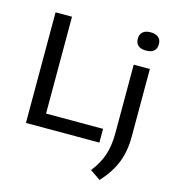

<svg xmlns="http://www.w3.org/2000/svg" viewBox="-141 -891 1126 1241"><g transform="rotate(15 422.5 -270.0)"><path d="M85 0V-740H195V-92H576.5V0ZM570.5 185.5Q618.5 124.5 639.5 61.2Q660.5 -2 660.5 -86V-544H768.5V-90.5Q768.5 5 738.8 81.2Q709 157.5 640.5 233ZM642.5 -713Q642.5 -742.5 660.5 -758.5Q678.5 -774.5 713 -774.5Q747.5 -774.5 765.5 -758.5Q783.5 -742.5 783.5 -713Q783.5 -684 765.8 -668.2Q748 -652.5 713 -652.5Q678 -652.5 660.2 -668.2Q642.5 -684 642.5 -713Z"/></g></svg>

Font: Encode Sans Semi Expanded Medium
Style: Regular
Weight: 500
Width: 6
Designer: Multiple Designers
Foundry: Impallari Type
Version: Version 2.000